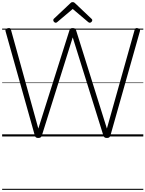

<svg xmlns="http://www.w3.org/2000/svg" viewBox="-20 -1278 1362 1798"><path d="M338 14Q324 14 316.5 8.5Q309 3 306 -9L32 -985Q29 -995 32.5 -1002Q36 -1009 50 -1013Q63 -1017 71 -1014.5Q79 -1012 83 -998L339 -74L630 -993Q634 -1005 640 -1010Q646 -1015 660 -1015Q676 -1015 682.5 -1010Q689 -1005 693 -993L981 -74L1241 -999Q1245 -1012 1253 -1014.5Q1261 -1017 1273 -1013Q1287 -1009 1290 -1002Q1293 -995 1290 -985L1014 -9Q1010 3 1003 8.5Q996 14 981 14Q966 14 959 8.5Q952 3 948 -9L661 -928L372 -9Q368 3 360.5 8.5Q353 14 338 14ZM501 -1065Q494 -1065 486.5 -1072.5Q479 -1080 479 -1088Q479 -1091 479.5 -1094.5Q480 -1098 484 -1102L636 -1245Q641 -1251 646.5 -1254.5Q652 -1258 661 -1258Q670 -1258 675 -1254.5Q680 -1251 686 -1245L838 -1101Q842 -1098 843 -1094.5Q844 -1091 844 -1088Q844 -1080 836.5 -1072.5Q829 -1065 821 -1065Q816 -1065 812.5 -1067Q809 -1069 804 -1073L661 -1194L518 -1073Q514 -1069 510 -1067Q506 -1065 501 -1065ZM0 490H1322V500H0ZM0 -20H1322V0H0ZM0 -505H1322V-500H0ZM0 -1010H1322V-1000H0Z"/></svg>

Font: Playwrite ES Guides
Style: Regular
Weight: 400
Designer: Veronika Burian, José Scaglione
Foundry: TypeTogether
Version: Version 1.003